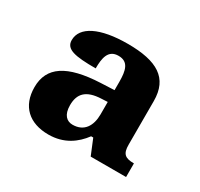

<svg xmlns="http://www.w3.org/2000/svg" viewBox="-85 -825 574 550"><g transform="rotate(30 202.0 -549.5)"><path d="M128 -380C180 -380 214 -406 237 -437H244L265 -386H382V-431C352 -431 342 -440 342 -470V-614C342 -690 293 -719 196 -719C104 -719 51 -692 51 -648C51 -618 82 -612 151 -612C151 -646 156 -676 190 -676C223 -676 229 -650 229 -612V-585L184 -583C76 -578 26 -545 26 -478C26 -415 65 -380 128 -380ZM174 -439C155 -439 140 -452 140 -484C140 -522 159 -543 209 -545L229 -546V-505C229 -467 212 -439 174 -439Z"/></g></svg>

Font: Noto Serif Armenian SemiCondensed
Style: Bold
Weight: 700
Width: 4
Designer: Monotype Design Team
Foundry: Monotype Imaging Inc.
Version: Version 2.008